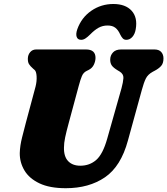

<svg xmlns="http://www.w3.org/2000/svg" viewBox="-20 -954 860 986"><path d="M530.5 -241.5 604 -501Q612.5 -532.5 613.8 -553.2Q615 -574 594 -587L585.5 -592Q562 -606 553.8 -618.2Q545.5 -630.5 546 -649.5Q546.5 -670 560.5 -685Q574.5 -700 602 -700H773Q796.5 -700 808 -687Q819.5 -674 819.5 -654Q819.5 -628.5 807.2 -615Q795 -601.5 774 -590.5L764.5 -585.5Q739 -571.5 728.8 -550.5Q718.5 -529.5 708.5 -492.5L637 -232.5Q601 -99.5 519 -43.5Q437 12.5 318 12.5Q235 12.5 182.5 -12.5Q130 -37.5 105.5 -78.8Q81 -120 81.5 -168Q82.5 -205.5 93.5 -248.8Q104.5 -292 113 -324.5L162.5 -509Q169.5 -537 168 -562Q166.5 -587 158 -594.5L151 -600.5Q135 -614.5 128.8 -625Q122.5 -635.5 123 -654Q123.5 -672.5 135 -686.2Q146.5 -700 166 -700H421.5Q471 -700 470.5 -656Q470 -638 461.5 -620.8Q453 -603.5 434.5 -594.5L425.5 -590Q408.5 -582 400.8 -563.8Q393 -545.5 384.5 -513.5L333.5 -324.5Q320.5 -277 314.5 -248Q308.5 -219 308.5 -196.5Q307.5 -150 330 -126.5Q352.5 -103 392.5 -103Q440 -103 474 -132.5Q508 -162 530.5 -241.5ZM532.5 -823Q507 -823 486.2 -811.5Q465.5 -800 443.5 -777.5Q430 -764 419 -756.8Q408 -749.5 397 -749.5Q379 -749.5 373.8 -764.5Q368.5 -779.5 377 -804Q398.5 -864 449 -898.8Q499.5 -933.5 562 -933.5Q624.5 -933.5 656 -898.8Q687.5 -864 677 -804Q673 -779.5 659.8 -764.5Q646.5 -749.5 628.5 -749.5Q617.5 -749.5 610.5 -756.8Q603.5 -764 597 -777.5Q587 -800 572.2 -811.5Q557.5 -823 532.5 -823Z"/></svg>

Font: Fraunces 72pt S100 Black
Style: Italic
Weight: 900
Italic angle: -16°
Version: Version 1.000; ttfautohint (v1.8.3)